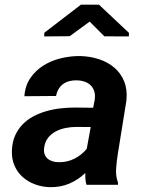

<svg xmlns="http://www.w3.org/2000/svg" viewBox="-20 -773 627 803"><path d="M519.5 -635.3 518.6 -620.6 416.5 -621.1 355 -682.6 271.5 -621.6 164.6 -620.6 165.5 -636.2 318.4 -753.4H394ZM341.8 0Q337.9 -12.7 337.2 -24.7Q336.4 -36.6 336.9 -49.3Q306.2 -20.5 269.8 -5.1Q233.4 10.3 190.4 9.8Q157.2 9.3 127.2 -1.7Q97.2 -12.7 75 -32.5Q52.7 -52.2 40.5 -80.6Q28.3 -108.9 29.8 -144Q31.2 -179.2 43.2 -206.1Q55.2 -232.9 74.7 -252.9Q94.2 -272.9 119.6 -286.4Q145 -299.8 173.8 -308.1Q202.6 -316.4 233.2 -319.8Q263.7 -323.2 293.5 -323.2L369.6 -322.3L376 -355Q378.9 -374 374.8 -389.2Q370.6 -404.3 360.6 -414.8Q350.6 -425.3 335.4 -430.9Q320.3 -436.5 301.3 -437Q267.1 -438 244.1 -421.6Q221.2 -405.3 214.4 -371.6L82 -370.6Q85 -414.6 106.9 -446.5Q128.9 -478.5 162.1 -499.3Q195.3 -520 235.6 -529.5Q275.9 -539.1 315.4 -538.6Q356.9 -537.6 394 -525.4Q431.2 -513.2 458.3 -490Q485.4 -466.8 499.3 -432.6Q513.2 -398.4 508.8 -353L472.2 -126Q467.8 -97.2 465.6 -67.1Q463.4 -37.1 473.6 -8.8L473.1 0ZM225.1 -94.7Q259.8 -93.8 290.3 -108.9Q320.8 -124 342.8 -150.4L359.4 -241.7L299.3 -242.2Q277.3 -242.2 254.9 -237.8Q232.4 -233.4 213.4 -223.4Q194.3 -213.4 181.2 -196.8Q168 -180.2 164.6 -154.8Q162.6 -139.6 166.5 -128.4Q170.4 -117.2 178.7 -109.9Q187 -102.5 199 -98.6Q210.9 -94.7 225.1 -94.7Z"/></svg>

Font: TypoPRO Roboto Mono
Style: Bold Italic
Weight: 700
Designer: Google
Version: Version 2.000986; 2015; ttfautohint (v1.3)